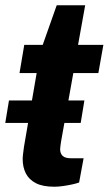

<svg xmlns="http://www.w3.org/2000/svg" viewBox="-25 -696 412 728"><path d="M-5 -230 9 -315H295L281 -230ZM181 12Q137 12 111 -1.5Q85 -15 73 -38.5Q61 -62 61 -93Q61 -102 62.5 -113Q64 -124 66 -140L114 -419H49L67 -526H137L190 -676H298L271 -526H367L348 -419H253L207 -162Q206 -156 204.5 -145.5Q203 -135 203 -131Q203 -114 212.5 -105Q222 -96 243 -96H292L275 -4Q264 0 247.5 3.5Q231 7 213.5 9.5Q196 12 181 12Z"/></svg>

Font: Archivo SemiBold
Style: Bold Italic
Weight: 700
Italic angle: -10°
Version: Version 2.001